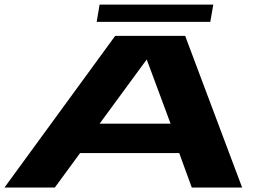

<svg xmlns="http://www.w3.org/2000/svg" viewBox="-20 -836 1202 856"><path d="M0 0 493.5 -676H805.5L1059.5 0H835L779 -153.5H337L224.5 0ZM424 -284.5H740.5L634.5 -570H633.5ZM411 -738.5 424 -815.5H931L917.5 -738.5Z"/></svg>

Font: Anybody UltraExpanded Regular
Style: Bold Italic
Weight: 700
Width: 9
Italic angle: -10°
Designer: Tyler Finck
Foundry: Etcetera Type Company
Version: Version 1.010; ttfautohint (v1.8.3) -l 8 -r 50 -G 200 -x 14 